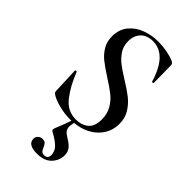

<svg xmlns="http://www.w3.org/2000/svg" viewBox="-276 -710 1059 1059"><g transform="rotate(45 253.5 -180.5)"><path d="M273 10Q268 32 268 43Q268 60 277 71.5Q286 83 308 96Q334 111 348.5 128.5Q363 146 363 173Q363 213 334 244Q305 275 247 275Q176 275 176 230Q176 216 186.5 205.5Q197 195 212 195Q229 195 236 202.5Q243 210 249 224Q255 239 261.5 246Q268 253 284 253Q296 253 303 245.5Q310 238 310 224Q310 198 291.5 177Q273 156 226 130Q221 128 218.5 125Q216 122 216 118Q216 111 220 102Q243 46 254 12H241Q200 12 155.5 0.5Q111 -11 88 -27Q79 -31 78 -45L72 -196V-197Q72 -201 77 -201.5Q82 -202 84 -199Q116 -117 158.5 -63.5Q201 -10 266 -10Q310 -10 339 -33.5Q368 -57 368 -111Q368 -156 348.5 -189Q329 -222 300.5 -244.5Q272 -267 223 -298Q175 -329 148 -350.5Q121 -372 102 -403Q83 -434 83 -476Q83 -529 112 -565Q141 -601 187.5 -618.5Q234 -636 286 -636Q319 -636 353 -629.5Q387 -623 410 -613Q426 -606 426 -594L428 -458Q428 -455 422.5 -453.5Q417 -452 416 -456Q368 -617 262 -617Q217 -617 191 -590.5Q165 -564 165 -519Q165 -482 183.5 -453.5Q202 -425 229 -404Q256 -383 303 -354Q352 -324 382 -300Q412 -276 433 -242Q454 -208 454 -164Q454 -94 404.5 -46Q355 2 273 10Z"/></g></svg>

Font: Cormorant SC SemiBold
Style: Regular
Weight: 600
Designer: Christian Thalmann (Catharsis Fonts)
Version: Version 3.000